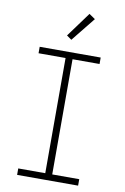

<svg xmlns="http://www.w3.org/2000/svg" viewBox="-103 -1026 707 1085"><g transform="rotate(10 250.0 -483.5)"><path d="M75 0V-37H230V-698H75V-735H425V-698H270V-37H425V0ZM244 -805 216 -825 320 -967 355 -943Z"/></g></svg>

Font: Iosevka Extralight
Style: Regular
Weight: 200
Monospace: yes
Designer: Belleve Invis
Foundry: Belleve Invis
Version: Version 32.0.1; ttfautohint (v1.8.4)